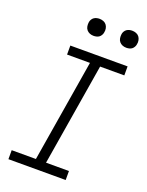

<svg xmlns="http://www.w3.org/2000/svg" viewBox="-171 -1020 842 1103"><g transform="rotate(20 250.0 -468.5)"><path d="M374 0H24V-55H172L275 -680H135V-735H485V-680H337L234 -55H374ZM441 -833Q428 -833 417 -837.5Q406 -842 398.5 -851Q391 -860 389 -872.5Q387 -885 389 -898Q390 -906 395 -914.5Q400 -923 407.5 -928Q415 -933 423.5 -935Q432 -937 440 -937Q453 -937 464.5 -932.5Q476 -928 483 -919Q490 -910 492.5 -897.5Q495 -885 492 -872Q491 -864 486 -855.5Q481 -847 474 -842Q467 -837 458 -835Q449 -833 441 -833ZM241 -833Q228 -833 217 -837.5Q206 -842 198.5 -851Q191 -860 189 -872.5Q187 -885 189 -898Q190 -906 195 -914.5Q200 -923 207.5 -928Q215 -933 223.5 -935Q232 -937 240 -937Q253 -937 264.5 -932.5Q276 -928 283 -919Q290 -910 292.5 -897.5Q295 -885 292 -872Q291 -864 286 -855.5Q281 -847 274 -842Q267 -837 258 -835Q249 -833 241 -833Z"/></g></svg>

Font: Iosevka Term Curly Light
Style: Italic
Weight: 300
Italic angle: -9°
Designer: Belleve Invis
Foundry: Belleve Invis
Version: Version 32.3.0